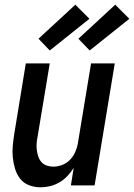

<svg xmlns="http://www.w3.org/2000/svg" viewBox="-20 -790 571 818"><path d="M152 8Q127 8 103.5 -1Q80 -10 65.5 -29Q51 -48 44 -71.5Q37 -95 34.5 -119.5Q32 -144 34.5 -170Q37 -196 41 -221L90 -520H192L140 -207Q137 -193 136 -178Q135 -163 137 -149Q139 -135 143.5 -122Q148 -109 157 -99Q166 -89 179.5 -84.5Q193 -80 207 -80Q226 -80 245.5 -87.5Q265 -95 279 -110Q293 -125 301 -143.5Q309 -162 312 -181L368 -520H469L383 0H282L294 -75Q283 -57 267.5 -40.5Q252 -24 233 -13Q214 -2 193.5 3Q173 8 152 8ZM362 -575 314 -625 471 -770 531 -710ZM192 -575 144 -625 301 -770 361 -710Z"/></svg>

Font: Iosevka SS04 Semibold Oblique
Style: Regular
Weight: 600
Italic angle: -9°
Monospace: yes
Designer: Belleve Invis
Foundry: Belleve Invis
Version: Version 19.0.0; ttfautohint (v1.8.4)